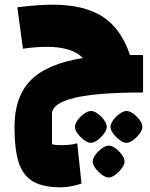

<svg xmlns="http://www.w3.org/2000/svg" viewBox="-20 -505 640 820"><path d="M591 -270V-110Q394 -110 298 -87Q202 -64 202 -18V111Q215 115 243 115Q281 115 310 107L328 279Q280 295 239 295Q162 295 119.5 269Q77 243 59.5 188Q42 133 42 37Q42 -92 111.5 -162.5Q181 -233 334 -257Q289 -305 179 -305Q135 -305 78 -297L54 -474Q145 -485 205 -485Q340 -485 419 -433.5Q498 -382 535 -270ZM368 105Q349 105 324.5 80.5Q300 56 300 37Q300 24 311.5 8Q323 -8 339.5 -19.5Q356 -31 368 -31Q388 -31 412 -7Q436 17 436 37Q436 56 411.5 80.5Q387 105 368 105ZM588 37Q588 56 563.5 80.5Q539 105 520 105Q501 105 476.5 80.5Q452 56 452 37Q452 24 463.5 8Q475 -8 491.5 -19.5Q508 -31 520 -31Q540 -31 564 -7Q588 17 588 37ZM512 185Q512 204 487.5 228.5Q463 253 444 253Q425 253 400.5 228.5Q376 204 376 185Q376 172 387.5 156Q399 140 415.5 128.5Q432 117 444 117Q464 117 488 141Q512 165 512 185Z"/></svg>

Font: Changa Black
Style: Regular
Weight: 900
Designer: Eduardo Rodriguez Tunni
Foundry: Eduardo Rodriguez Tunni
Version: Version 2.001; ttfautohint (v1.5.10-5e6f)